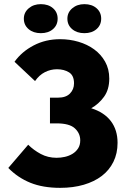

<svg xmlns="http://www.w3.org/2000/svg" viewBox="-20 -899 618 926"><path d="M270 7Q187 7 126.5 -17.5Q66 -42 20 -89L116 -201Q142 -175 176.5 -156.5Q211 -138 253 -138Q273 -138 293 -142.5Q313 -147 329.5 -157Q346 -167 356.5 -183Q367 -199 367 -222Q367 -256 341 -280Q315 -304 253 -304H221V-428H260Q298 -428 317.5 -448Q337 -468 337 -497Q337 -535 313 -550Q289 -565 255 -565Q224 -565 196.5 -551Q169 -537 149 -508L50 -601Q85 -650 142.5 -680Q200 -710 270 -710Q316 -710 358.5 -697.5Q401 -685 434 -661Q467 -637 487 -601.5Q507 -566 507 -520Q507 -467 481.5 -432Q456 -397 420 -377Q483 -357 515 -314.5Q547 -272 547 -210Q547 -159 527 -118.5Q507 -78 471 -50.5Q435 -23 384 -8Q333 7 270 7ZM177 -739Q141 -739 118 -758.5Q95 -778 95 -809Q95 -839 118.5 -859Q142 -879 177 -879Q213 -879 235.5 -859.5Q258 -840 258 -809Q258 -778 235.5 -758.5Q213 -739 177 -739ZM387 -739Q351 -739 328 -758.5Q305 -778 305 -809Q305 -839 328.5 -859Q352 -879 387 -879Q423 -879 445.5 -859.5Q468 -840 468 -809Q468 -778 445.5 -758.5Q423 -739 387 -739Z"/></svg>

Font: Tilda Sans Black
Style: Regular
Weight: 900
Designer: ParaType Ltd
Foundry: ParaType Ltd
Version: Version 1.009